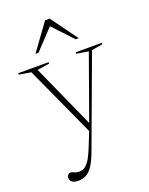

<svg xmlns="http://www.w3.org/2000/svg" viewBox="-171 -777 867 1118"><g transform="rotate(-20 262.0 -218.0)"><path d="M296 -26.5 276 9 74 -433.5 0 -445.5V-454.5H188.5V-445.5L113 -434ZM115 254Q92.5 254 79 245Q65.5 236 65.5 219Q65.5 211 68.5 205.2Q71.5 199.5 76.5 196.2Q81.5 193 87.5 193Q94 193 101.2 196.2Q108.5 199.5 117.8 202.8Q127 206 139.5 206Q155.5 206 170.5 197.5Q185.5 189 201 166.5Q216.5 144 234 101L277 -6L282.5 -21.5L430 -433.5L356 -445.5V-454.5H518V-445.5L450 -434L244 123Q225.5 172 206.8 200.8Q188 229.5 165.8 241.8Q143.5 254 115 254ZM133 -526 252.5 -690.5H281L401 -526H382L255.5 -661H279L152 -526Z"/></g></svg>

Font: Newsreader 36pt ExtraLight
Style: Regular
Weight: 250
Designer: Hugues Gentile
Foundry: Production Type
Version: Version 1.003